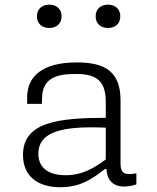

<svg xmlns="http://www.w3.org/2000/svg" viewBox="-20 -774 660 806"><path d="M303 -512C154.5 -512 94 -451 94 -365.5V-338H156L156.5 -362C158 -446 217 -462.5 291 -463.5C370.5 -464.5 424 -447 424 -347.5V-279.5C225 -279 76.5 -262 76.5 -123.5C76.5 -36 136 12 233.5 12C325.5 12 375.5 -31 421 -64.5H427C428.5 -25.5 447.5 9 501.5 9C516 9 533.5 6.5 552.5 0V-46.5C502.5 -37 486 -47 486 -87V-353C486 -473 421 -512 303 -512ZM187 -656.5C217 -656.5 238.5 -674.5 238.5 -705.5C238.5 -736.5 217 -754.5 187 -754.5C156.5 -754.5 135 -736.5 135 -705.5C135 -674.5 156.5 -656.5 187 -656.5ZM433.5 -656.5C463.5 -656.5 485 -674.5 485 -705.5C485 -736.5 463.5 -754.5 433.5 -754.5C403 -754.5 381.5 -736.5 381.5 -705.5C381.5 -674.5 403 -656.5 433.5 -656.5ZM141 -129C141 -214.5 228 -239.5 365.5 -239.5C380.5 -239.5 402.5 -239 424 -238V-104.5C372 -66.5 324 -38.5 255.5 -38.5C183.5 -38.5 141 -69 141 -129Z"/></svg>

Font: Monaspace Neon ExtraLight
Style: Regular
Weight: 200
Designer: Riley Cran & the Lettermatic Team
Foundry: Lettermatic
Version: Version 1.200 (Monaspace Neon)